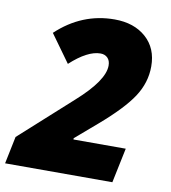

<svg xmlns="http://www.w3.org/2000/svg" viewBox="-109 -794 771 865"><g transform="rotate(10 276.0 -362.0)"><path d="M355 -514.2Q355 -537.1 342.5 -549.6Q330.1 -562 310.1 -562Q251 -562 172.9 -490.2L82 -616.2Q196.8 -724.1 346.2 -724.1Q435.5 -724.1 490.2 -675.5Q544.9 -627 544.9 -543.9Q544.9 -469.7 502.2 -404.5Q459.5 -339.4 356.9 -251L256.8 -165V-159.2H496.1L462.9 0H-27.8L-2 -125L233.9 -337.9Q355 -445.8 355 -514.2Z"/></g></svg>

Font: Open Sans Hebrew Extra Bold
Style: Italic
Weight: 800
Italic angle: -12°
Foundry: Ascender Corporation, Yanek Iontef
Version: Version 2.001;PS 002.001;hotconv 1.0.70;makeotf.lib2.5.58329